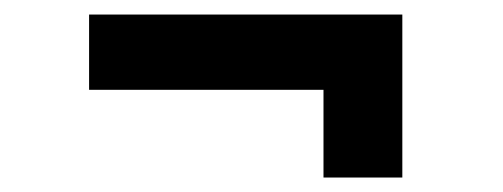

<svg xmlns="http://www.w3.org/2000/svg" viewBox="-20 -396 692 264"><path d="M424.8 -151.9V-272.5H102.5V-376H533.2V-151.9Z"/></svg>

Font: Inter 28pt SemiBold
Style: Regular
Weight: 600
Designer: Rasmus Andersson
Foundry: rsms
Version: Version 4.001;git-66647c0bb